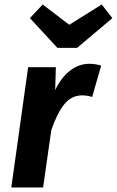

<svg xmlns="http://www.w3.org/2000/svg" viewBox="-20 -826 515 846"><path d="M428.2 -806.2 475.1 -746.1 319.8 -615.2H232.9L111.8 -746.1L168 -806.2L285.2 -716.8ZM373 -544.9Q399.9 -544.9 425.8 -537.1L386.2 -398.9Q363.8 -405.8 341.8 -405.8Q294.9 -405.8 263.2 -366.5Q231.4 -327.1 206.1 -252.9L169.9 0H29.8L104 -529.8H226.1L223.1 -429.2Q250.5 -485.8 289.6 -515.4Q328.6 -544.9 373 -544.9Z"/></svg>

Font: FiraGO SemiBold
Style: Italic
Weight: 600
Italic angle: -8°
Designer: bBox Type GmbH
Foundry: bBox Type GmbH
Version: Version 1.001;PS 001.001;hotconv 1.0.88;makeotf.lib2.5.64775